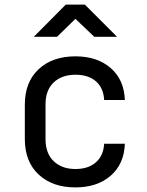

<svg xmlns="http://www.w3.org/2000/svg" viewBox="-20 -805 640 835"><path d="M308 10Q208 10 148 -46Q88 -102 88 -200V-350Q88 -448 148 -504Q208 -560 308 -560Q403 -560 461.5 -509Q520 -458 523 -370H433Q430 -423 397 -451.5Q364 -480 308 -480Q249 -480 213.5 -446.5Q178 -413 178 -351V-200Q178 -138 213.5 -104Q249 -70 308 -70Q364 -70 397 -99Q430 -128 433 -180H523Q520 -92 461.5 -41Q403 10 308 10ZM127 -645 266 -785H349L489 -645H390L308 -723L228 -645Z"/></svg>

Font: JetBrainsMonoNL NF
Style: Regular
Weight: 400
Designer: Philipp Nurullin, Konstantin Bulenkov
Foundry: JetBrains
Version: Version 2.304; ttfautohint (v1.8.4.7-5d5b);Nerd Fonts 3.2.1